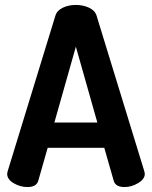

<svg xmlns="http://www.w3.org/2000/svg" viewBox="-20 -757 615 777"><path d="M9 -54Q10 -59 11 -64L204 -693Q210 -714 233.5 -725.5Q257 -737 287 -737Q317 -737 341 -725.5Q365 -714 371 -693L564 -64L566 -54Q566 -32 539 -16Q512 0 484 0Q447 0 440 -26L402 -159H173L135 -26Q128 0 91 0Q62 0 35.5 -15.5Q9 -31 9 -54ZM287 -568 200 -261H374Z"/></svg>

Font: Dosis
Style: Regular
Weight: 400
Designer: Edgar Tolentino, Pablo Impallari, Igino Marini
Foundry: Edgar Tolentino, Pablo Impallari, Igino Marini
Version: Version 1.007;Glyphs 3.1.1 (3134)